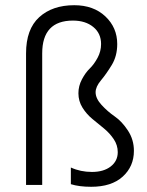

<svg xmlns="http://www.w3.org/2000/svg" viewBox="-20 -710 566 737"><path d="M494 -131Q494 -71 451 -32Q408 7 330 7Q284 7 252 -3V-67Q289 -50 333 -50Q378 -50 405 -71Q432 -92 432 -126Q432 -153 416.5 -176Q401 -199 379 -217Q357 -235 334.5 -253.5Q312 -272 296.5 -297Q281 -322 281 -352Q281 -380 294.5 -405.5Q308 -431 324.5 -447Q341 -463 354.5 -488Q368 -513 368 -541Q368 -582 338 -606.5Q308 -631 260 -631Q142 -631 142 -505V0H80V-505Q80 -598 130.5 -644Q181 -690 265 -690Q339 -690 384.5 -647Q430 -604 430 -541Q430 -495 409 -460.5Q388 -426 367.5 -401.5Q347 -377 347 -356Q347 -332 370 -307Q393 -282 420.5 -263Q448 -244 471 -209Q494 -174 494 -131Z"/></svg>

Font: Hind Guntur Light
Style: Regular
Weight: 300
Designer: Manushi Parikh, Hitesh Malaviya
Foundry: Indian Type Foundry
Version: Version 1.002;PS 1.0;hotconv 1.0.86;makeotf.lib2.5.63406; tt